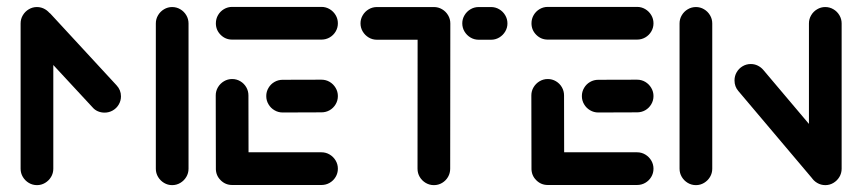

<svg xmlns="http://www.w3.org/2000/svg" viewBox="-20 -539 2510 559"><path d="M87.4 -518.5Q100.4 -518.5 111.3 -512Q122.2 -505.6 128.7 -494.6Q135.2 -483.7 135.2 -470.7V-47.8Q135.2 -34.8 128.7 -23.9Q122.2 -13 111.3 -6.5Q100.4 0 87.8 0Q74.8 0 63.9 -6.5Q53 -13 46.5 -23.9Q40 -34.8 40 -47.8V-470.7Q40 -483.7 46.5 -494.6Q53 -505.6 63.9 -512Q74.8 -518.5 87.4 -518.5ZM332.2 -258.5Q332.2 -245.6 325.7 -234.6Q319.3 -223.7 308.3 -217.4Q297.4 -211.1 284.4 -211.1Q274.1 -211.1 265 -215Q255.9 -218.9 249.6 -226.3L57 -434.1Q44.1 -447.8 44.1 -466.7Q44.1 -479.6 50.6 -490.6Q57 -501.5 68 -508Q78.9 -514.4 91.9 -514.4Q101.9 -514.4 110.7 -510.4Q119.6 -506.3 126.7 -499.3L319.3 -290.7Q332.2 -277 332.2 -258.5ZM481.1 -518.5Q494.1 -518.5 505 -512Q515.9 -505.6 522.4 -494.6Q528.9 -483.7 528.9 -470.7V-47.8Q528.9 -34.8 522.4 -23.9Q515.9 -13 505 -6.5Q494.1 0 481.1 0Q468.5 0 457.6 -6.5Q446.7 -13 440.2 -23.9Q433.7 -34.8 433.7 -47.8V-470.7Q433.7 -483.7 440.2 -494.6Q446.7 -505.6 457.6 -512Q468.5 -518.5 481.1 -518.5Z M608.5 -44.8 608.1 -261.1Q608.1 -274.1 614.6 -285Q621.1 -295.9 632 -302.4Q643 -308.9 655.9 -308.9Q668.9 -308.9 679.8 -302.4Q690.7 -295.9 697 -285Q703.3 -274.1 703.3 -261.1L703.7 -44.8ZM963.7 -47.8Q963.7 -34.8 957.2 -23.9Q950.7 -13 939.8 -6.7Q928.9 -0.4 915.9 -0.4H655.9Q636.3 -0.4 622.4 -14.3Q608.5 -28.1 608.5 -47.8Q608.5 -60.7 614.8 -71.7Q621.1 -82.6 632 -89.1Q643 -95.6 655.9 -95.6H915.9Q928.9 -95.6 939.8 -89.1Q950.7 -82.6 957.2 -71.7Q963.7 -60.7 963.7 -47.8ZM755.2 -259.3Q755.2 -272.2 761.7 -283.1Q768.1 -294.1 779.1 -300.4Q790 -306.7 803 -306.7L915.9 -307Q928.9 -307 939.8 -300.6Q950.7 -294.1 957.2 -283.1Q963.7 -272.2 963.7 -259.3Q963.7 -246.3 957.2 -235.4Q950.7 -224.4 939.8 -218.1Q928.9 -211.9 915.9 -211.9L803 -211.5Q790 -211.5 779.1 -218Q768.1 -224.4 761.7 -235.4Q755.2 -246.3 755.2 -259.3ZM608.5 -471.1Q608.5 -484.1 614.8 -495Q621.1 -505.9 632 -512.4Q643 -518.9 655.9 -518.9H915.9Q928.9 -518.9 939.8 -512.4Q950.7 -505.9 957.2 -495Q963.7 -484.1 963.7 -471.1Q963.7 -458.1 957.2 -447.2Q950.7 -436.3 939.8 -430Q928.9 -423.7 915.9 -423.7H655.9Q636.3 -423.7 622.4 -437.6Q608.5 -451.5 608.5 -471.1Z M1291.1 -470.4 1290.7 -47.8Q1290.7 -34.8 1284.4 -23.9Q1278.1 -13 1267.2 -6.5Q1256.3 0 1243.3 0Q1230.4 0 1219.4 -6.5Q1208.5 -13 1202 -23.9Q1195.6 -34.8 1195.6 -47.8L1195.9 -470.4ZM1029.6 -471.1Q1029.6 -483.7 1036.1 -494.6Q1042.6 -505.6 1053.5 -512Q1064.4 -518.5 1077.4 -518.5H1243.3Q1256.3 -518.5 1267.2 -512Q1278.1 -505.6 1284.6 -494.6Q1291.1 -483.7 1291.1 -470.7Q1291.1 -458.1 1284.6 -447.2Q1278.1 -436.3 1267.2 -429.8Q1256.3 -423.3 1243.3 -423.3H1077.4Q1064.4 -423.3 1053.5 -429.8Q1042.6 -436.3 1036.1 -447.2Q1029.6 -458.1 1029.6 -471.1ZM1325.9 -471.1Q1325.9 -483.7 1332.4 -494.6Q1338.9 -505.6 1349.8 -512Q1360.7 -518.5 1373.7 -518.5H1409.6Q1422.6 -518.5 1433.5 -512Q1444.4 -505.6 1450.9 -494.6Q1457.4 -483.7 1457.4 -470.7Q1457.4 -458.1 1450.9 -447.2Q1444.4 -436.3 1433.5 -429.8Q1422.6 -423.3 1409.6 -423.3H1373.7Q1360.7 -423.3 1349.8 -429.8Q1338.9 -436.3 1332.4 -447.2Q1325.9 -458.1 1325.9 -471.1Z M1527.4 -44.8 1527 -261.1Q1527 -274.1 1533.5 -285Q1540 -295.9 1550.9 -302.4Q1561.9 -308.9 1574.8 -308.9Q1587.8 -308.9 1598.7 -302.4Q1609.6 -295.9 1615.9 -285Q1622.2 -274.1 1622.2 -261.1L1622.6 -44.8ZM1882.6 -47.8Q1882.6 -34.8 1876.1 -23.9Q1869.6 -13 1858.7 -6.7Q1847.8 -0.4 1834.8 -0.4H1574.8Q1555.2 -0.4 1541.3 -14.3Q1527.4 -28.1 1527.4 -47.8Q1527.4 -60.7 1533.7 -71.7Q1540 -82.6 1550.9 -89.1Q1561.9 -95.6 1574.8 -95.6H1834.8Q1847.8 -95.6 1858.7 -89.1Q1869.6 -82.6 1876.1 -71.7Q1882.6 -60.7 1882.6 -47.8ZM1674.1 -259.3Q1674.1 -272.2 1680.6 -283.1Q1687 -294.1 1698 -300.4Q1708.9 -306.7 1721.9 -306.7L1834.8 -307Q1847.8 -307 1858.7 -300.6Q1869.6 -294.1 1876.1 -283.1Q1882.6 -272.2 1882.6 -259.3Q1882.6 -246.3 1876.1 -235.4Q1869.6 -224.4 1858.7 -218.1Q1847.8 -211.9 1834.8 -211.9L1721.9 -211.5Q1708.9 -211.5 1698 -218Q1687 -224.4 1680.6 -235.4Q1674.1 -246.3 1674.1 -259.3ZM1527.4 -471.1Q1527.4 -484.1 1533.7 -495Q1540 -505.9 1550.9 -512.4Q1561.9 -518.9 1574.8 -518.9H1834.8Q1847.8 -518.9 1858.7 -512.4Q1869.6 -505.9 1876.1 -495Q1882.6 -484.1 1882.6 -471.1Q1882.6 -458.1 1876.1 -447.2Q1869.6 -436.3 1858.7 -430Q1847.8 -423.7 1834.8 -423.7H1574.8Q1555.2 -423.7 1541.3 -437.6Q1527.4 -451.5 1527.4 -471.1Z M2006.3 0Q1993.3 0 1982.4 -6.5Q1971.5 -13 1965 -23.9Q1958.5 -34.8 1958.5 -47.8V-470.7Q1958.5 -483.7 1965 -494.6Q1971.5 -505.6 1982.4 -512Q1993.3 -518.5 2006.3 -518.5Q2018.9 -518.5 2029.8 -512Q2040.7 -505.6 2047.2 -494.6Q2053.7 -483.7 2053.7 -470.7V-47.8Q2053.7 -34.8 2047.2 -23.9Q2040.7 -13 2029.8 -6.5Q2018.9 0 2006.3 0ZM2118.5 -304.8Q2118.5 -317.8 2124.8 -328.7Q2131.1 -339.6 2142 -346.1Q2153 -352.6 2165.9 -352.6Q2176.7 -352.6 2186.1 -348Q2195.6 -343.3 2202.2 -335.6L2422.6 -74.8L2350 -13.3L2129.6 -274.1Q2118.5 -287 2118.5 -304.8ZM2383 0Q2370 0 2359.1 -6.5Q2348.1 -13 2341.7 -23.9Q2335.2 -34.8 2335.2 -47.8V-470.7Q2335.2 -483.7 2341.7 -494.6Q2348.1 -505.6 2359.1 -512Q2370 -518.5 2382.6 -518.5Q2395.6 -518.5 2406.5 -512Q2417.4 -505.6 2423.9 -494.6Q2430.4 -483.7 2430.4 -470.7V-47.8Q2430.4 -34.8 2423.9 -23.9Q2417.4 -13 2406.5 -6.5Q2395.6 0 2383 0Z"/></svg>

Font: 26F Galaxy Sans Extra Bold
Style: Regular
Weight: 800
Designer: C₂₉H₂₅N₃O₅
Version: Version 1.100